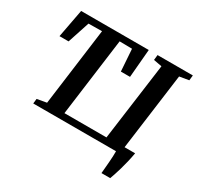

<svg xmlns="http://www.w3.org/2000/svg" viewBox="-191 -964 1405 1371"><g transform="rotate(30 511.0 -278.0)"><path d="M805.5 187Q807 169 809.2 144.5Q811.5 120 813.5 93.5Q815.5 67 816.8 42.5Q818 18 817.5 0H135L139.5 -40L218 -54L302.5 -692.5L191.5 -691L132 -510H57L101 -743H658.5L638.5 -510H563L550.5 -691L447.5 -692.5L362.5 -51.5H709L795 -687.5L726.5 -700.5L731 -743H1022L1017.5 -700.5L940.5 -687.5L856 -55.5H943Q936.5 -17.5 927.8 19Q919 55.5 909.8 87.8Q900.5 120 892 145.5Q883.5 171 877.5 187Z"/></g></svg>

Font: Merriweather 48pt
Style: Bold Italic
Weight: 700
Italic angle: -7.8°
Version: Version 2.101